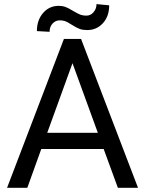

<svg xmlns="http://www.w3.org/2000/svg" viewBox="-20 -897 692 917"><path d="M205.6 -262.7H447.3L326.2 -595.2ZM475.1 -185.5H177.2L110.4 0H13.7L285.2 -710.9H367.2L639.2 0H543ZM501.5 -871.6Q501.5 -818.8 471.4 -786.1Q441.4 -753.4 396.5 -753.4Q376.5 -753.4 361.8 -758.3Q347.2 -763.2 323.5 -778.3Q299.8 -793.5 289.3 -796.6Q278.8 -799.8 265.1 -799.8Q245.1 -799.8 231 -784.4Q216.8 -769 216.8 -745.1L156.2 -748.5Q156.2 -800.8 185.8 -835Q215.3 -869.1 260.7 -869.1Q277.8 -869.1 291.5 -864.3Q305.2 -859.4 328.6 -845.2Q352.1 -831.1 364.5 -826.7Q377 -822.3 392.1 -822.3Q413.1 -822.3 427 -838.9Q440.9 -855.5 440.9 -877.4Z"/></svg>

Font: MAUL
Style: Regular
Weight: 400
Designer: MAUL
Version: Version 1.0; 2020; ttfautohint (v1.8.3)